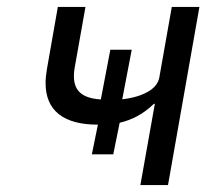

<svg xmlns="http://www.w3.org/2000/svg" viewBox="-20 -536 640 556"><path d="M428.5 -236 424 -234Q382.5 -193.5 326.5 -180.5L308 -89H246L263.5 -175Q188.5 -175 150.2 -205.5Q112 -236 112 -295.5Q112 -313.5 116 -336.5L147.5 -516H227.5L196 -338.5Q194 -327 194 -315Q194 -283 213 -266.8Q232 -250.5 272 -248L299.5 -392H361.5L334 -248.5Q378.5 -253.5 407.8 -270Q437 -286.5 441.5 -312.5L477.5 -516H557.5L466.5 0H386.5Z"/></svg>

Font: JuliaMono Light
Style: Italic
Weight: 300
Italic angle: -9°
Monospace: yes
Designer: cormullion
Foundry: corm
Version: Version 0.054; ttfautohint (v1.8.4)